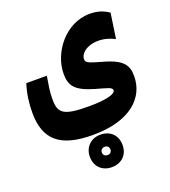

<svg xmlns="http://www.w3.org/2000/svg" viewBox="-140 -510 866 977"><g transform="rotate(-20 293.0 -21.0)"><path d="M264.2 178.7C467.3 178.7 562.5 84.5 562.5 -31.7C562.5 -88.4 543 -125 439 -153.8C359.9 -175.8 352.1 -181.2 352.1 -199.7C352.1 -229 388.2 -262.7 451.7 -262.7C486.8 -262.7 517.1 -252 540 -239.7L560.1 -375.5C533.7 -394 502.9 -406.7 458 -406.7C324.2 -406.7 229 -276.9 229 -164.6C229 -102.1 249.5 -67.4 353.5 -37.6C414.1 -20 439.5 -16.1 439.5 0.5C439.5 20 390.1 34.7 293.5 34.7C155.3 34.7 131.3 12.7 131.3 -62C131.3 -106.4 136.7 -129.9 145.5 -185.1H34.2C17.6 -131.8 11.7 -83 11.7 -32.7C11.7 114.7 87.9 178.7 264.2 178.7ZM298.3 365.7C348.6 365.7 387.2 333 387.2 277.8C387.2 221.7 348.6 189.9 298.3 189.9C248.5 189.9 210 224.6 210 277.8C210 331.5 246.6 365.7 298.3 365.7ZM298.3 300.3C285.6 300.3 274.9 293 274.9 277.8C274.9 264.2 284.7 255.4 298.8 255.4C312 255.4 321.3 263.7 321.3 277.8C321.3 292 312 300.3 298.3 300.3Z"/></g></svg>

Font: Cascadia Code
Style: Bold
Weight: 700
Monospace: yes
Designer: Aaron Bell
Foundry: Saja Typeworks
Version: Version 2404.023